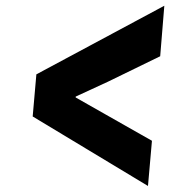

<svg xmlns="http://www.w3.org/2000/svg" viewBox="-20 -674 640 652"><path d="M482.5 -42.5 91 -278.5 103.5 -421.5 538 -654.5 524 -483 346.5 -396.5 237 -346V-343L336.5 -286.5L496 -196Z"/></svg>

Font: Spline Sans Mono
Style: Bold Italic
Weight: 700
Italic angle: -4°
Monospace: yes
Version: Version 1.004